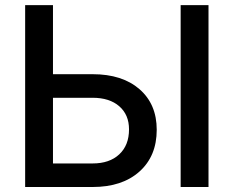

<svg xmlns="http://www.w3.org/2000/svg" viewBox="-20 -748 935 768"><path d="M191.9 -451.2H350.6Q468.8 -451.2 537.8 -391.4Q606.9 -331.5 606.9 -229Q606.9 -123.5 537.8 -61.8Q468.8 0 350.6 0H80.6V-727.5H191.9ZM191.9 -356.9V-94.2H350.6Q418 -94.2 457 -130.6Q496.1 -167 496.1 -230.5Q496.1 -289.1 457 -323Q418 -356.9 350.6 -356.9ZM814 -727.5V0H702.6V-727.5Z"/></svg>

Font: Inter Medium
Style: Regular
Weight: 500
Designer: Rasmus Andersson
Foundry: rsms
Version: Version 4.001;git-9221beed3